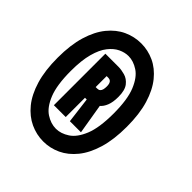

<svg xmlns="http://www.w3.org/2000/svg" viewBox="-158 -822 767 767"><g transform="rotate(45 225.0 -439.0)"><path d="M205 -161.4Q166.5 -161.4 131.2 -177.8Q95.9 -194.2 68.3 -228Q40.7 -261.8 24.9 -314.3Q9.1 -366.8 9.1 -439Q9.1 -511.1 24.9 -563.4Q40.7 -615.6 68.3 -649.4Q95.9 -683.2 131.2 -699.4Q166.5 -715.6 205 -715.6Q243.5 -715.6 278.5 -699.4Q313.5 -683.2 340.9 -649.4Q368.3 -615.6 384.1 -563.4Q399.9 -511.1 399.9 -439Q399.9 -366.8 384.1 -314.3Q368.3 -261.8 340.9 -228Q313.5 -194.2 278.5 -177.8Q243.5 -161.4 205 -161.4ZM205 -233.1Q232.6 -233.1 260.5 -251.3Q288.4 -269.4 306.8 -314.3Q325.1 -359.2 325.1 -439Q325.1 -518.3 306.8 -562.9Q288.4 -607.6 260.5 -625.7Q232.6 -643.9 205 -643.9Q184.2 -643.9 163 -633.9Q141.7 -623.9 123.6 -600.9Q105.4 -577.9 94.6 -538.2Q83.7 -498.5 83.7 -439Q83.7 -359.2 101.9 -314.3Q120 -269.4 147.9 -251.3Q175.8 -233.1 205 -233.1ZM199.6 -525.3V-463.3H208.1Q216.4 -463.3 221.1 -467.6Q225.9 -471.9 227.6 -479.5Q229.4 -487.1 229.4 -496.4Q229.4 -510.7 224.4 -518Q219.4 -525.3 208.1 -525.3ZM132.7 -294V-585H206.9Q223.1 -585 243.1 -579.4Q263 -573.8 277.4 -555.5Q291.7 -537.1 291.7 -499.7Q291.7 -469.6 284 -450.6Q276.4 -431.5 263.9 -421.2Q251.4 -410.9 237.5 -406.9Q223.6 -402.9 211 -402.9H199.6V-294ZM223.1 -294 208 -414.6 263.3 -428.1 285.7 -294Z"/></g></svg>

Font: League Mono Thin Condensed
Style: Regular
Weight: 100
Width: 1
Designer: Tyler Finck
Foundry: The League of Moveable Type / Tyler Finck
Version: Version 2.300;RELEASE